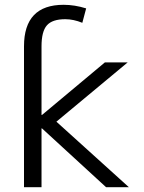

<svg xmlns="http://www.w3.org/2000/svg" viewBox="-20 -780 602 800"><path d="M517 0H422L155 -245H153V0H80V-587Q80 -760 245 -760Q291 -760 339 -745L323 -685Q286 -700 252 -700Q198 -700 175.5 -674.5Q153 -649 153 -587V-301H155L417 -520H512L215 -273Z"/></svg>

Font: Mplus 1p
Style: Regular
Weight: 400
Version: Version 1.061